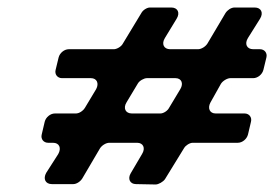

<svg xmlns="http://www.w3.org/2000/svg" viewBox="-20 -579 730 511"><path d="M236 -342 206 -292C201 -284 191 -277 182 -277H126C114 -277 102 -267 99 -255L91 -221C88 -209 96 -199 108 -199H121C138 -199 144 -185 135 -169L103 -119C94 -103 101 -89 118 -89H175C184 -89 194 -96 199 -104L246 -184C251 -192 262 -199 271 -199H345C361 -199 368 -185 358 -169L328 -118C319 -103 326 -89 342 -89L394 -88C402 -88 414 -95 419 -102L470 -185C474 -192 485 -199 493 -199H613C625 -199 637 -209 640 -221L648 -255C651 -267 643 -277 631 -277H554C538 -277 532 -291 540 -306L568 -356C573 -364 585 -371 593 -371H654C666 -371 678 -381 681 -393L689 -426C692 -438 684 -448 672 -448H654C637 -448 630 -462 640 -478L672 -529C682 -545 675 -559 658 -559H604C595 -559 585 -552 580 -544L532 -463C527 -455 516 -448 507 -448H433C416 -448 409 -462 419 -478L450 -529C460 -545 453 -559 436 -559H379C371 -559 360 -552 356 -544L307 -463C303 -455 291 -448 283 -448H163C151 -448 139 -438 136 -426L128 -393C125 -381 133 -371 145 -371H222C238 -371 244 -357 236 -342ZM460 -342 430 -292C426 -284 415 -277 407 -277H331C314 -277 307 -291 317 -307L347 -357C351 -364 363 -371 371 -371H447C463 -371 469 -357 460 -342Z"/></svg>

Font: DIN Rundschrift
Style: BreitKursiv
Weight: 400
Width: 7
Version: Version 1.027